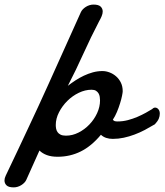

<svg xmlns="http://www.w3.org/2000/svg" viewBox="-66 -666 719 839"><path d="M334 -273.9Q306.2 -273.9 278.3 -260.5Q250.5 -247.1 228.3 -225.1Q206.1 -203.1 191.9 -175.5Q177.7 -147.9 177.7 -119.6Q177.7 -111.8 179.2 -103.8Q180.7 -95.7 185.3 -88.9Q189.9 -82 198.7 -77.6Q207.5 -73.2 222.2 -73.2Q250.5 -73.2 277.1 -86.7Q303.7 -100.1 324.7 -122.1Q345.7 -144 358.4 -171.6Q371.1 -199.2 371.1 -227.1Q371.1 -234.4 369.9 -242.7Q368.7 -251 364.7 -257.8Q360.8 -264.6 353.5 -269.3Q346.2 -273.9 334 -273.9ZM-30.8 80.1Q-10.3 37.1 12 -10Q34.2 -57.1 56.9 -105.5Q79.6 -153.8 102.1 -202.4Q124.5 -251 145 -296.4L287.6 -613.3Q290.5 -619.6 296.1 -625.5Q301.8 -631.3 309.1 -636Q316.4 -640.6 325 -643.3Q333.5 -646 342.3 -646Q364.7 -646 373.8 -637.2Q382.8 -628.4 382.8 -615.7Q382.8 -606 377.9 -594.5Q373 -583 367.2 -573.2Q331.1 -503.9 298.8 -432.4Q266.6 -360.8 230.5 -291Q246.1 -303.2 263.7 -314.7Q281.2 -326.2 300.3 -335.2Q319.3 -344.2 339.8 -349.9Q360.4 -355.5 381.8 -355.5Q397 -355.5 412.6 -349.6Q428.2 -343.8 441.2 -332.5Q454.1 -321.3 462.2 -304.9Q470.2 -288.6 470.2 -267.1Q470.2 -262.2 467.3 -247.6Q464.4 -232.9 458.7 -214.6Q453.1 -196.3 445.1 -177Q437 -157.7 427.2 -143.1Q430.7 -137.7 436 -136.5Q441.4 -135.3 448.2 -135.3Q470.7 -135.3 492.9 -141.1Q515.1 -147 534.9 -155.5Q554.7 -164.1 571.3 -173.3Q587.9 -182.6 599.1 -189.5Q605 -195.8 611.8 -195.8Q620.1 -195.8 626.2 -188.5Q632.3 -181.2 632.3 -169.4Q632.3 -158.2 627.7 -147.2Q623 -136.2 610.8 -123Q588.9 -109.9 566.7 -98.1Q544.4 -86.4 521.5 -77.9Q498.5 -69.3 474.9 -64.2Q451.2 -59.1 426.8 -59.1Q411.1 -59.1 397.9 -63.5Q384.8 -67.9 375 -77.1Q333.5 -27.3 286.9 -4.2Q240.2 19 186 19Q158.2 19 138.7 11.7Q119.1 4.4 106.4 -8.3L48.8 120.1Q45.9 126.5 40.3 132.3Q34.7 138.2 27.3 142.8Q20 147.5 11.5 150.1Q2.9 152.8 -5.9 152.8Q-28.3 152.8 -37.4 144Q-46.4 135.3 -46.4 122.6Q-46.4 112.8 -41 101.6Q-35.6 90.3 -30.8 80.1Z"/></svg>

Font: Damion
Style: Regular
Weight: 400
Foundry: vernon adams
Version: Version 1.000